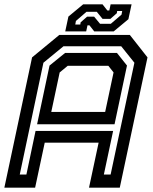

<svg xmlns="http://www.w3.org/2000/svg" viewBox="-37 -860 701 880"><path d="M-17 0 110 -597 235 -700H558L639 -597L512 0H371L415 -206H168L124 0ZM53.5 -60H84L126 -260H481.5L439 -60H470L579 -572.5L518.5 -648H254L162 -572.5ZM198 -347H445L483.5 -528L459.5 -558.5H273.5L236.5 -528ZM133 -290.5 190 -559.5 261.5 -617.5H499L545 -559.5L488 -290.5ZM262 -716 276.5 -784 344 -840H433L455 -812H464L470 -840H566L551.5 -772L484 -716H395L373 -744H364L358 -716ZM308 -747.5H331L332.5 -757.5L362 -783.5H394.5L421.5 -751H471L520 -793L523 -809.5H500L498.5 -799.5L469 -773.5H433L406.5 -806H359.5L311 -764Z"/></svg>

Font: Tourney Thin SemiBold
Style: Italic
Weight: 600
Italic angle: -12°
Version: Version 1.015